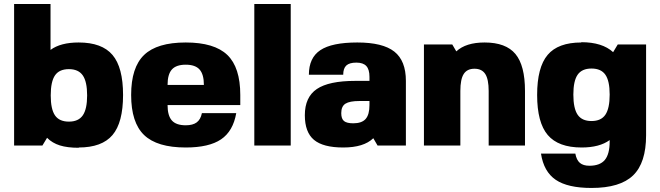

<svg xmlns="http://www.w3.org/2000/svg" viewBox="-20 -720 3267 950"><path d="M369.1 9.8 370.1 11.2Q313.5 11.2 276.1 -0.5Q238.8 -12.2 212.9 -38.1L189.9 0H49.8V-700.2H230V-473.1Q279.8 -509.8 369.1 -509.8Q484.4 -509.8 536.6 -448.2Q588.9 -386.7 588.9 -250Q588.9 -113.3 536.6 -51.8Q484.4 9.8 369.1 9.8ZM252.2 -148.9Q273.4 -118.2 320.8 -118.2Q368.2 -118.2 389.6 -149.2Q411.1 -180.2 411.1 -248Q411.1 -315.9 389.6 -346.9Q368.2 -377.9 320.8 -377.9Q273.4 -377.9 252.2 -347.2Q231 -316.4 231 -248Q231 -179.7 252.2 -148.9Z M809.1 -200.2Q809.1 -147.9 830.3 -124Q851.6 -100.1 898.9 -100.1Q934.1 -100.1 953.4 -114.5Q972.7 -128.9 979 -160.2H1148.9Q1133.3 -70.8 1073.7 -30.5Q1014.2 9.8 898.9 9.8Q757.3 9.8 693.1 -51.8Q628.9 -113.3 628.9 -250Q628.9 -386.7 693.1 -448.2Q757.3 -509.8 898.9 -509.8Q1040.5 -509.8 1104.7 -448.2Q1168.9 -386.7 1168.9 -250V-200.2ZM809.1 -299.8H988.8Q988.8 -352.1 967.5 -376Q946.3 -399.9 898.9 -399.9Q851.6 -399.9 830.3 -376Q809.1 -352.1 809.1 -299.8Z M1418.5 -700.2V0H1238.3V-700.2Z M1488.3 -149.9Q1488.3 -239.3 1547.6 -279.5Q1606.9 -319.8 1738.3 -319.8H1808.1V-339.8Q1808.1 -376.5 1792.5 -393.3Q1776.9 -410.2 1743.2 -410.2Q1709 -410.2 1693.6 -396Q1678.2 -381.8 1678.2 -350.1H1508.3Q1508.3 -434.1 1565.2 -471.9Q1622.1 -509.8 1748 -509.8Q1874 -509.8 1931.2 -464.6Q1988.3 -419.4 1988.3 -319.8V0H1848.1L1827.1 -36.1Q1779.8 9.8 1678.2 9.8Q1578.6 9.8 1533.4 -28.1Q1488.3 -65.9 1488.3 -149.9ZM1808.1 -220.2H1758.3Q1710 -220.2 1689.2 -207Q1668.5 -193.8 1668.5 -160.2Q1668.5 -132.3 1682.1 -121.1Q1695.8 -109.9 1728 -109.9Q1770 -109.9 1789.1 -131.3Q1808.1 -152.8 1808.1 -200.2Z M2217.8 -500 2237.8 -465.8Q2285.2 -509.8 2377.9 -509.8Q2482.9 -509.8 2530.3 -452.9Q2577.6 -396 2577.6 -270V0H2397.9V-270Q2397.9 -327.6 2381.1 -353.8Q2364.3 -379.9 2327.6 -379.9Q2291 -379.9 2274.4 -353.8Q2257.8 -327.6 2257.8 -270V0H2077.6V-500Z M2856.4 -509.8V-511.2Q2960 -511.2 3013.7 -461.9L3036.6 -500H3176.8V-50.8Q3176.8 85.9 3112.5 147.9Q3048.3 210 2906.7 210Q2789.1 210 2729.7 169.7Q2670.4 129.4 2656.7 40H2826.7Q2832.5 71.8 2849.1 85.9Q2865.7 100.1 2896.5 100.1Q2948.7 100.1 2972.7 71.3Q2996.6 42.5 2996.6 -20V-26.9Q2946.3 9.8 2857.9 9.8Q2742.7 9.8 2690.2 -52Q2637.7 -113.8 2637.7 -250Q2637.7 -386.7 2689.5 -448.2Q2741.2 -509.8 2856.4 -509.8ZM2816.9 -252Q2816.9 -183.6 2838.1 -152.3Q2859.4 -121.1 2906.7 -121.1Q2954.1 -121.1 2975.3 -152.3Q2996.6 -183.6 2996.6 -252Q2996.6 -319.8 2975.3 -350.3Q2954.1 -380.9 2906.7 -380.9Q2859.4 -380.9 2838.1 -350.3Q2816.9 -319.8 2816.9 -252Z"/></svg>

Font: Fivo Sans Heavy
Style: Regular
Weight: 900
Designer: Alexander Slobzheninov
Foundry: Alexander Slobzheninov
Version: 1.0